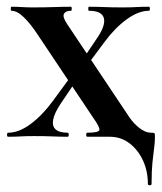

<svg xmlns="http://www.w3.org/2000/svg" viewBox="-20 -406 480 570"><path d="M4 0Q1 0 1 -6Q1 -12 4 -12Q36 -12 70.5 -37.5Q105 -63 136 -105L202 -195L216 -181L160 -98Q142 -71 138 -51.5Q134 -32 145 -22Q156 -12 181 -12Q184 -12 184 -6Q184 0 181 0Q158 0 136.5 -1Q115 -2 81 -2Q56 -2 41 -1Q26 0 4 0ZM223 -191 209 -205 265 -288Q294 -329 288.5 -351.5Q283 -374 244 -374Q242 -374 242 -380Q242 -386 244 -386Q268 -386 289.5 -385Q311 -384 345 -384Q370 -384 385 -385Q400 -386 422 -386Q425 -386 425 -380Q425 -374 422 -374Q391 -374 356 -348.5Q321 -323 290 -281ZM306 0H239Q236 0 236 -6Q236 -12 239 -12Q273 -12 275 -20Q277 -28 257 -56L92 -303Q71 -335 51 -354.5Q31 -374 14 -374Q12 -374 12 -380Q12 -386 14 -386Q29 -386 45 -385Q61 -384 76 -384Q112 -384 140 -385Q168 -386 191 -386Q193 -386 193 -380Q193 -374 191 -374Q175 -374 170 -365Q165 -356 179 -335L364 -58Q377 -39 394.5 -25.5Q412 -12 428 -12Q437 -12 438.5 -10.5Q440 -9 440 0Q440 16 437.5 34Q435 52 432.5 77Q430 102 430 140Q430 144 424.5 144Q419 144 419 140Q419 102 404.5 70.5Q390 39 364.5 19.5Q339 0 306 0Z"/></svg>

Font: Cormorant
Style: Bold
Weight: 700
Designer: Christian Thalmann (Catharsis Fonts)
Foundry: Catharsis Fonts
Version: Version 4.000